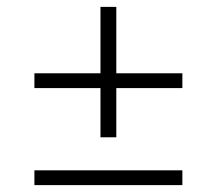

<svg xmlns="http://www.w3.org/2000/svg" viewBox="-20 -639 630 558"><path d="M80 -426H272V-619H318V-426H510V-383H318V-240H272V-383H80ZM80 -144H510V-101H80Z"/></svg>

Font: PT Root UI Web Light
Style: Regular
Weight: 300
Designer: Vitaly Kuzmin
Foundry: ParaType Ltd.
Version: Version 1.000W